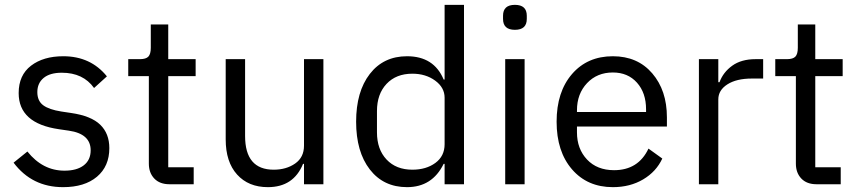

<svg xmlns="http://www.w3.org/2000/svg" viewBox="-20 -760 3540 792"><path d="M240 12Q112 12 36 -89L93 -135Q156 -56 246 -56Q297 -56 325.5 -78Q354 -100 354 -140Q354 -208 264 -221L223 -227Q57 -251 57 -376Q57 -450 108 -489Q159 -528 241 -528Q354 -528 421 -445L368 -397Q323 -460 235 -460Q186 -460 160 -438.5Q134 -417 134 -380Q134 -344 158 -326Q182 -308 233 -300L273 -294Q356 -282 393.5 -245.5Q431 -209 431 -149Q431 -74 380 -31Q329 12 240 12Z M779 0H679Q639 0 616.5 -23.5Q594 -47 594 -85V-446H509V-516H557Q582 -516 592 -526.5Q602 -537 602 -563V-659H674V-516H787V-446H674V-70H779Z M1234 0V-84H1230Q1191 12 1085 12Q1005 12 958 -40Q911 -92 911 -185V-516H991V-199Q991 -60 1109 -60Q1161 -60 1197.5 -85.5Q1234 -111 1234 -159V-516H1314V0Z M1814 0V-84H1810Q1763 12 1659 12Q1562 12 1505.5 -61Q1449 -134 1449 -258Q1449 -382 1505.5 -455Q1562 -528 1659 -528Q1770 -528 1810 -432H1814V-740H1894V0ZM1681 -60Q1738 -60 1776 -88Q1814 -116 1814 -165V-357Q1814 -399 1775 -427.5Q1736 -456 1681 -456Q1614 -456 1574.5 -414Q1535 -372 1535 -302V-214Q1535 -144 1574.5 -102Q1614 -60 1681 -60Z M2055 -682V-695Q2055 -740 2104 -740Q2153 -740 2153 -695V-682Q2153 -637 2104 -637Q2055 -637 2055 -682ZM2064 0V-516H2144V0Z M2508 12Q2403 12 2339.5 -61.5Q2276 -135 2276 -258Q2276 -381 2339.5 -454.5Q2403 -528 2508 -528Q2610 -528 2670.5 -457.5Q2731 -387 2731 -276V-238H2360V-214Q2360 -146 2401.5 -102Q2443 -58 2513 -58Q2613 -58 2655 -147L2712 -106Q2687 -52 2633 -20Q2579 12 2508 12ZM2508 -461Q2443 -461 2401.5 -417Q2360 -373 2360 -305V-298H2645V-309Q2645 -377 2607.5 -419Q2570 -461 2508 -461Z M2943 0H2863V-516H2943V-421H2948Q2963 -462 3000.5 -489Q3038 -516 3097 -516H3128V-436H3081Q3018 -436 2980.5 -412Q2943 -388 2943 -350Z M3448 0H3348Q3308 0 3285.5 -23.5Q3263 -47 3263 -85V-446H3178V-516H3226Q3251 -516 3261 -526.5Q3271 -537 3271 -563V-659H3343V-516H3456V-446H3343V-70H3448Z"/></svg>

Font: Aneliza
Style: Regular
Weight: 400
Designer: Mike Abbink, Paul van der Laan, Pieter van Rosmalen
Foundry: Bold Monday
Version: Version 3.0